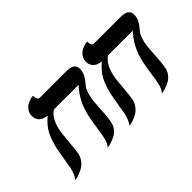

<svg xmlns="http://www.w3.org/2000/svg" viewBox="-71 -877 1199 1199"><g transform="rotate(-45 528.5 -277.5)"><path d="M500 -295.9Q494.1 -267.6 490.2 -195.8Q486.8 -124.5 478 -86.9Q471.7 -64.5 456.5 -47.1Q441.4 -29.8 424.1 -21Q406.7 -12.2 390.1 -6.6Q373.5 -1 362.8 0.5L352.1 2Q373.5 -21 379.9 -59.1Q385.7 -84 390.1 -118.2Q397 -170.9 408.2 -224.1Q430.7 -328.6 501 -403.8H282.2Q234.9 -371.6 217.8 -291Q212.4 -268.6 206.1 -189.9Q200.2 -121.6 194.8 -95.2Q188 -70.8 172.4 -51.8Q156.7 -32.7 138.9 -23.2Q121.1 -13.7 104.5 -7.3Q87.9 -1 77.1 0.5L65.9 2Q87.9 -24.9 98.1 -71.8Q99.1 -77.6 101.8 -93.8Q104.5 -109.9 106 -119.1Q118.7 -192.9 123 -215.8Q137.7 -280.8 159.2 -322.5Q180.7 -364.3 229 -404.8Q187.5 -408.2 169.7 -431.4Q151.9 -454.6 158.2 -488.8Q162.6 -506.8 173.6 -520.5Q184.6 -534.2 197.5 -540.8Q210.4 -547.4 222.7 -551.5Q234.9 -555.7 243.2 -556.6L251 -557.1Q251 -518.1 274.9 -518.1H508.8Q590.8 -518.1 576.2 -448.2Q568.4 -414.1 538.1 -379.9Q529.3 -370.1 524.2 -363Q519 -356 512.2 -338.6Q505.4 -321.3 500 -295.9Z M978.5 -295.9Q972.7 -267.6 968.8 -195.8Q965.3 -124.5 956.5 -86.9Q950.2 -64.5 935.1 -47.1Q919.9 -29.8 902.6 -21Q885.3 -12.2 868.7 -6.6Q852.1 -1 841.3 0.5L830.6 2Q852.1 -21 858.4 -59.1Q864.3 -84 868.7 -118.2Q875.5 -170.9 886.7 -224.1Q909.2 -328.6 979.5 -403.8H760.7Q713.4 -371.6 696.3 -291Q690.9 -268.6 684.6 -189.9Q678.7 -121.6 673.3 -95.2Q666.5 -70.8 650.9 -51.8Q635.3 -32.7 617.4 -23.2Q599.6 -13.7 583 -7.3Q566.4 -1 555.7 0.5L544.4 2Q566.4 -24.9 576.7 -71.8Q577.6 -77.6 580.3 -93.8Q583 -109.9 584.5 -119.1Q597.2 -192.9 601.6 -215.8Q616.2 -280.8 637.7 -322.5Q659.2 -364.3 707.5 -404.8Q666 -408.2 648.2 -431.4Q630.4 -454.6 636.7 -488.8Q641.1 -506.8 652.1 -520.5Q663.1 -534.2 676 -540.8Q689 -547.4 701.2 -551.5Q713.4 -555.7 721.7 -556.6L729.5 -557.1Q729.5 -518.1 753.4 -518.1H987.3Q1069.3 -518.1 1054.7 -448.2Q1046.9 -414.1 1016.6 -379.9Q1007.8 -370.1 1002.7 -363Q997.6 -356 990.7 -338.6Q983.9 -321.3 978.5 -295.9Z"/></g></svg>

Font: Linear Smooth
Style: Bold Italic
Weight: 700
Designer: Philipp H. Poll, Flanker
Foundry: Philipp H. Poll, reworked by Flanker
Version: Version 1.061 | FøM Fix